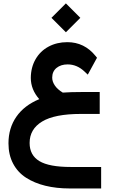

<svg xmlns="http://www.w3.org/2000/svg" viewBox="-20 -757 678 1117"><path d="M279.3 -653.3 363.3 -737.3 447.3 -653.3 363.3 -569.3ZM29.3 76.7Q29.3 -11.7 75.2 -77.9Q121.1 -144 208.5 -180.2Q159.2 -235.8 159.2 -304.2Q159.7 -365.2 187 -412.6Q214.4 -460 262.5 -485.8Q310.5 -511.7 371.6 -511.7Q471.2 -511.7 536.1 -431.2L544.4 -420.9L538.1 -409.7L502.9 -345.2L490.7 -322.8L472.2 -340.3Q428.2 -382.3 373.5 -382.3Q334 -382.3 308.8 -361.8Q283.7 -341.3 283.7 -305.2Q283.7 -282.2 299.1 -259.5Q314.5 -236.8 345.2 -218.3Q392.1 -221.7 458.5 -221.7H540.5H560.1V-202.1V-113.8V-94.2H540.5H450.7Q297.9 -94.2 225.1 -50Q152.3 -5.9 152.3 74.7Q152.3 146 209 180.2Q265.6 214.4 391.6 214.4H548.8H568.4V233.9V319.8V339.4H548.8H385.7Q308.1 339.4 244.1 323.7Q180.2 308.1 131.6 276.9Q83 245.6 56.2 194.6Q29.3 143.6 29.3 76.7Z"/></svg>

Font: Shabnam FD
Style: Bold-FD
Weight: 700
Foundry: DejaVu fonts team - Redesigned by Saber Rastikerdar - Based on Vazir font
Version: Version 5.0.1